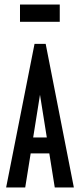

<svg xmlns="http://www.w3.org/2000/svg" viewBox="-20 -825 353 845"><path d="M68 -729H243V-805H68ZM221 0H305L181 -632H132L7 0H91L115 -150H197ZM156 -408 186 -220H126Z"/></svg>

Font: Inconsolata ExtraCondensed
Style: Bold
Weight: 700
Width: 2
Monospace: yes
Designer: Raph Levien, Cyreal, Brenton Simpson
Foundry: Raph Levien, Cyreal, Google
Version: Version 3.100